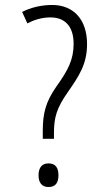

<svg xmlns="http://www.w3.org/2000/svg" viewBox="-20 -744 440 772"><path d="M152 -186H197V-210C197 -272 208 -310 253 -374C298 -439 330 -486 330 -567C330 -667 274 -724 190 -724C144 -724 102 -713 69 -696L90 -650C117 -664 148 -674 183 -674C242 -674 276 -637 276 -568C276 -503 253 -461 206 -395C163 -333 152 -287 152 -217ZM135 -39C135 -10 148 8 175 8C203 8 215 -9 215 -39C215 -70 203 -87 175 -87C147 -87 135 -68 135 -39Z"/></svg>

Font: Noto Sans Devanagari UI ExtraCondensed Light
Style: Regular
Weight: 300
Width: 2
Designer: Jelle Bosma - Monotype Design Team
Foundry: Monotype Imaging Inc.
Version: Version 2.004